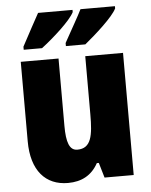

<svg xmlns="http://www.w3.org/2000/svg" viewBox="-54 -811 680 866"><g transform="rotate(-5 285.5 -378.0)"><path d="M499 -756V-766H343C328 -735 297 -682 263 -620V-606H351C399 -645 482 -719 499 -756ZM307 -756V-766H151C135 -736 105 -683 72 -620V-606H155C210 -648 288 -718 307 -756ZM517 -553H346V-289C346 -194 337 -136 274 -136C238 -136 225 -174 225 -248V-553H54V-193C54 -60 118 10 219 10C281 10 327 -15 356 -68H365L385 0H517Z"/></g></svg>

Font: Noto Sans Armenian Condensed Black
Style: Regular
Weight: 900
Width: 3
Designer: Monotype Design Team
Foundry: Monotype Imaging Inc.
Version: Version 2.008